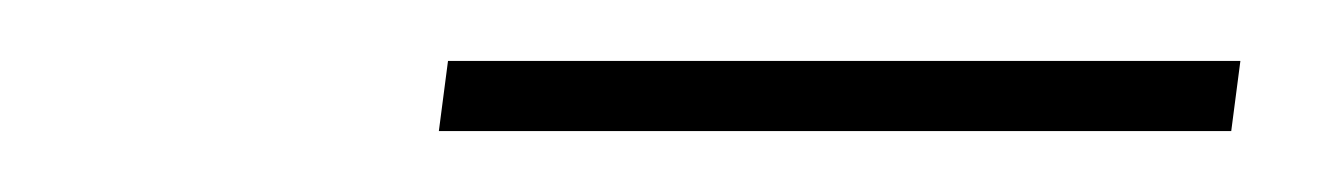

<svg xmlns="http://www.w3.org/2000/svg" viewBox="-20 -668 440 63"><path d="M384 -625H124L127 -648H387Z"/></svg>

Font: Ezarion Thin
Style: Italic
Weight: 250
Italic angle: -8°
Designer: Natanael Gama
Version: Version 1.001;PS 001.001;hotconv 1.0.70;makeotf.lib2.5.58329